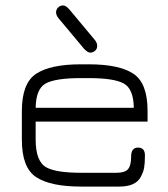

<svg xmlns="http://www.w3.org/2000/svg" viewBox="-20 -687 618 707"><path d="M235.4 -652.3 329.1 -540Q337.9 -529.3 337.9 -518.1Q337.9 -506.8 330.1 -500Q322.3 -493.2 312.5 -493.2Q302.7 -493.2 289.1 -507.8L195.3 -620.1Q186.5 -630.9 186.5 -641.6Q186.5 -652.3 194.3 -659.7Q202.1 -667 212.4 -667Q222.7 -667 235.4 -652.3ZM523.4 -278.3V-239.3H111.3V-172.9Q111.3 -91.8 151.4 -70.3Q187.5 -50.8 278.3 -50.8H409.2Q440.4 -50.8 451.7 -64.5Q462.9 -78.1 462.9 -110.8Q462.9 -143.6 488.3 -143.6Q513.7 -143.6 513.7 -114.7Q513.7 -85.9 510.7 -69.3Q507.8 -52.7 498 -35.2Q479.5 0 418.9 0Q417 0 416 0H278.3Q166 0 113.3 -34.7Q60.5 -69.3 60.5 -171.9V-278.3Q60.5 -380.9 113.3 -415.5Q166 -450.2 278.3 -450.2H306.6Q418.9 -450.2 471.2 -415.5Q523.4 -380.9 523.4 -278.3ZM306.6 -399.4H278.3Q183.6 -399.4 147.9 -379.4Q112.3 -359.4 111.3 -290H472.7Q471.7 -359.4 436 -379.4Q400.4 -399.4 306.6 -399.4Z"/></svg>

Font: Jura
Style: Book
Weight: 400
Version: Version 2.5